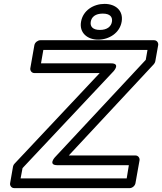

<svg xmlns="http://www.w3.org/2000/svg" viewBox="-20 -943 834 988"><path d="M275 -93H643L632 -25H86L96 -78L565 -577C565 -577 601 -617 552 -617H191L203 -686H739L730 -635L262 -133C262 -133 226 -93 275 -93ZM334 -143 771 -612C775 -616 778 -622 779 -627L794 -711C796 -722 788 -736 773 -736H187C176 -736 160 -726 157 -711L136 -592C134 -581 142 -567 157 -567H493L55 -101C51 -97 48 -92 47 -86L32 0C30 11 38 25 53 25H648C659 25 674 15 677 0L698 -118C700 -129 692 -143 677 -143ZM494 -789C457 -789 443 -807 447 -831C451 -856 471 -873 509 -873C547 -873 560 -855 556 -831C552 -807 532 -789 494 -789ZM485 -739C541 -739 596 -773 606 -831C616 -889 574 -923 518 -923C462 -923 407 -890 397 -831C387 -774 430 -739 485 -739Z"/></svg>

Font: Asimov
Style: WidOuIt
Weight: 500
Designer: Google
Version: Version 2.000980; 2014